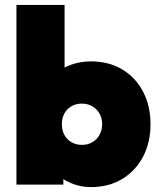

<svg xmlns="http://www.w3.org/2000/svg" viewBox="-20 -752 650 782"><path d="M350 10Q306 10 267 -7Q228 -24 201 -52.5Q174 -81 166 -115V-387Q174 -421 201 -447Q228 -473 267 -487.5Q306 -502 350 -502Q423 -502 477.5 -469.5Q532 -437 562.5 -379Q593 -321 593 -246Q593 -171 562.5 -113.5Q532 -56 477.5 -23Q423 10 350 10ZM47 0V-732H243V-371L211 -252L238 -132V0ZM314 -162Q338 -162 356.5 -173Q375 -184 385.5 -203Q396 -222 396 -246Q396 -270 385.5 -289Q375 -308 356 -319Q337 -330 313 -330Q289 -330 270.5 -319Q252 -308 242 -289.5Q232 -271 232 -246Q232 -221 242.5 -202Q253 -183 271.5 -172.5Q290 -162 314 -162Z"/></svg>

Font: Outfit Thin Black
Style: Regular
Weight: 900
Version: Version 1.100;gftools[0.9.27]